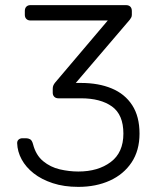

<svg xmlns="http://www.w3.org/2000/svg" viewBox="-20 -720 616 750"><path d="M286 10Q230 10 186 -4.5Q142 -19 111.5 -43Q81 -67 64.5 -97.5Q48 -128 47 -161Q47 -170 53 -175Q59 -180 68 -180H82Q90 -180 97.5 -176Q105 -172 109 -157Q120 -114 148.5 -90.5Q177 -67 213.5 -58.5Q250 -50 286 -50Q363 -50 412.5 -87Q462 -124 462 -198Q462 -272 417.5 -304Q373 -336 296 -336H208Q198 -336 192 -342Q186 -348 186 -358V-373Q186 -381 188.5 -386.5Q191 -392 195 -397L401 -640H99Q89 -640 83 -646Q77 -652 77 -662V-677Q77 -688 83 -694Q89 -700 99 -700H472Q483 -700 489 -694Q495 -688 495 -677V-662Q495 -656 492.5 -651.5Q490 -647 487 -643L276 -396H296Q365 -396 416.5 -374.5Q468 -353 496.5 -309Q525 -265 525 -198Q525 -132 494 -85.5Q463 -39 409 -14.5Q355 10 286 10Z"/></svg>

Font: Rubik Light Light
Style: Regular
Weight: 300
Version: Version 2.101